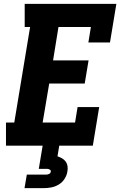

<svg xmlns="http://www.w3.org/2000/svg" viewBox="-20 -755 640 995"><path d="M11 0V-120H54L136 -615H108V-735H583L550 -535H438L451 -615H283L255 -442H439L419 -322H235L201 -120H369L382 -200H494L461 0ZM107 220 119 150H219Q226 150 234 146.5Q242 143 243 135Q245 128 238 124Q231 120 224 120H181L201 0H287L278 55Q290 59 301.5 65.5Q313 72 320.5 82.5Q328 93 330 107Q332 121 329 135Q326 154 314.5 172Q303 190 285 201Q267 212 247 216Q227 220 207 220Z"/></svg>

Font: Iosevka Slab Heavy Extended
Style: Italic
Weight: 900
Width: 7
Italic angle: -9°
Monospace: yes
Designer: Belleve Invis
Foundry: Belleve Invis
Version: Version 11.1.0; ttfautohint (v1.8.3)